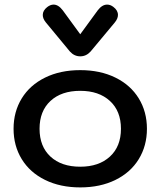

<svg xmlns="http://www.w3.org/2000/svg" viewBox="-20 -805 698 835"><path d="M39 -245Q39 -319 74.5 -377Q110 -435 176 -467.5Q242 -500 329 -500Q416 -500 482 -467.5Q548 -435 583.5 -377Q619 -319 619 -245Q619 -171 583.5 -113Q548 -55 482 -22.5Q416 10 329 10Q242 10 176 -22.5Q110 -55 74.5 -113Q39 -171 39 -245ZM506 -245Q506 -322 458 -366Q410 -410 329 -410Q247 -410 199.5 -366Q152 -322 152 -245Q152 -168 199.5 -124Q247 -80 329 -80Q410 -80 458 -124Q506 -168 506 -245ZM284 -581 179 -708Q166 -724 166 -740Q166 -759 185 -774Q199 -785 213 -785Q234 -785 253 -760L329 -656L405 -760Q424 -785 446 -785Q460 -785 473 -775Q493 -760 493 -740Q493 -724 479 -707L374 -581Q355 -560 329 -560Q303 -560 284 -581Z"/></svg>

Font: Kodchasan SemiBold
Style: Regular
Weight: 600
Version: Version 1.000; ttfautohint (v1.6)